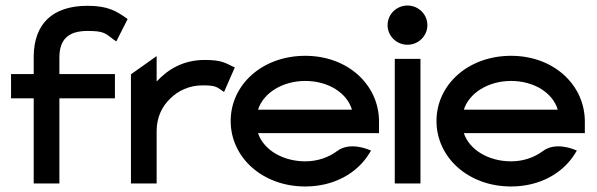

<svg xmlns="http://www.w3.org/2000/svg" viewBox="-20 -664 2161 695"><path d="M20 -308H102V0H195V-308H396V-396H195V-456C195 -520 226 -552 297 -552C358 -552 361 -543 391 -521L401 -514L442 -595L435 -600C402 -623 371 -643 297 -643C169 -643 104 -577 102 -462V-396H20Z M454 0H547V-190C547 -241 568 -281 598 -309C624 -334 663 -355 713 -355C757 -355 764 -350 781 -338L791 -331L830 -420L821 -424C794 -437 780 -447 721 -447C643 -447 588 -413 547 -369V-461L454 -395Z M815 -226C815 -95 929 11 1085 11C1189 11 1273 -37 1317 -109L1323 -119L1313 -123C1312 -123 1246 -152 1200 -117C1169 -94 1129 -80 1085 -80C1003 -80 934 -122 914 -182H1352V-224C1352 -356 1240 -462 1085 -462C929 -462 815 -357 815 -226ZM914 -267C933 -327 1002 -371 1085 -371C1168 -371 1236 -328 1254 -267Z M1383 -573C1383 -533 1416 -502 1455 -502C1494 -502 1527 -533 1527 -573C1527 -613 1494 -644 1455 -644C1416 -644 1383 -613 1383 -573ZM1409 0H1502V-451H1409Z M1560 -226C1560 -95 1674 11 1830 11C1934 11 2018 -37 2062 -109L2068 -119L2058 -123C2057 -123 1991 -152 1945 -117C1914 -94 1874 -80 1830 -80C1748 -80 1679 -122 1659 -182H2097V-224C2097 -356 1985 -462 1830 -462C1674 -462 1560 -357 1560 -226ZM1659 -267C1678 -327 1747 -371 1830 -371C1913 -371 1981 -328 1999 -267Z"/></svg>

Font: Charger Pro
Style: ExBdExt
Weight: 400
Designer: Jasper
Foundry: Cannot Into Space Fonts
Version: Version 1.09